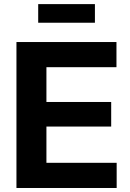

<svg xmlns="http://www.w3.org/2000/svg" viewBox="-20 -937 647 957"><path d="M62 0V-727.5H560.5V-602.1H211.4V-428.7H534.2V-306.2H211.4V-125.5H561.5V0ZM453.1 -916.5V-823.7H170.4V-916.5Z"/></svg>

Font: Inter 20pt
Style: Bold
Weight: 700
Version: Version 4.001;git-66647c0bb